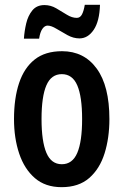

<svg xmlns="http://www.w3.org/2000/svg" viewBox="-20 -765 512 795"><path d="M433 -272Q433 -194 413 -130Q393 -66 349.5 -28Q306 10 235 10Q168 10 124.5 -27.5Q81 -65 59.5 -129Q38 -193 38 -272Q38 -358 59 -421Q80 -484 123.5 -518.5Q167 -553 237 -553Q328 -553 380.5 -481Q433 -409 433 -272ZM152 -272Q152 -180 172 -132.5Q192 -85 236 -85Q280 -85 300 -132Q320 -179 320 -272Q320 -365 300 -411.5Q280 -458 236 -458Q192 -458 172 -411.5Q152 -365 152 -272ZM79 -605Q81 -636 88.5 -668Q96 -700 114 -722Q132 -744 164 -744Q190 -744 213 -730.5Q236 -717 257 -704Q278 -691 298 -691Q312 -691 319.5 -705.5Q327 -720 331 -745H394Q392 -677 368 -641.5Q344 -606 309 -606Q284 -606 259.5 -619.5Q235 -633 213.5 -646Q192 -659 177 -659Q165 -659 155.5 -645.5Q146 -632 142 -605Z"/></svg>

Font: Noto Sans Khmer UI ExtraCondensed SemiBold
Style: Regular
Weight: 600
Width: 2
Designer: Danh Hong and the Monotype Design Team
Foundry: Monotype Imaging Inc.
Version: Version 2.002; ttfautohint (v1.8.4.7-5d5b)